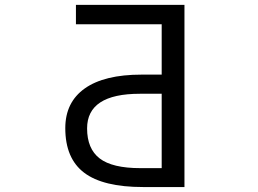

<svg xmlns="http://www.w3.org/2000/svg" viewBox="-20 -752 1040 774"><path d="M631.8 -374H543.9Q331.1 -374 331.1 -234.4Q331.1 -152.3 381.8 -113.3Q432.6 -74.2 545.9 -74.2H631.8ZM631.8 -654.3H286.1V-732.4H723.6V2H556.6Q395.5 2 319.3 -55.7Q243.2 -113.3 243.2 -235.4Q243.2 -339.8 321.8 -395.5Q400.4 -451.2 550.8 -451.2H631.8Z"/></svg>

Font: Gen Shin Gothic Monospace Regular
Style: Regular
Weight: 400
Designer: [Source Han Sans]
Ryoko NISHIZUKA  (kana & ideographs); Paul D. Hunt (Latin, Greek & Cyrillic); Wenlong ZHANG  (bopomofo
Version: Version 1.002.20150607